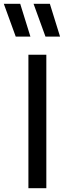

<svg xmlns="http://www.w3.org/2000/svg" viewBox="-55 -987 358 1007"><path d="M94 0V-700H188V0ZM260 -795H183.5L121 -967H206.5ZM104.5 -795H27.5L-35 -967H51Z"/></svg>

Font: Geologica Thin Roman Light
Style: Regular
Weight: 300
Version: Version 1.010;gftools[0.9.28]